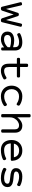

<svg xmlns="http://www.w3.org/2000/svg" viewBox="1750 -2436 696 4237"><g transform="rotate(90 2098.5 -318.0)"><path d="M571.3 -428.7Q571.3 -421.9 569.3 -414.6L472.2 -21Q467.8 -3.4 459.2 3.7Q450.7 10.7 432.1 10.7Q411.1 10.7 399.4 3.2Q387.7 -4.4 382.3 -21L299.8 -271L217.3 -21Q211.9 -4.4 200.2 3.2Q188.5 10.7 167.5 10.7Q148.9 10.7 140.4 3.7Q131.8 -3.4 127.4 -21L30.3 -414.6Q28.3 -421.9 28.3 -428.7Q28.3 -439 35.2 -445.1Q42 -451.2 57.6 -454.1Q65.9 -456.1 73.7 -456.1Q85 -456.1 91.1 -450.2Q97.2 -444.3 100.1 -431.2L177.7 -102.5L263.2 -362.8Q271 -385.7 299.8 -385.7Q328.6 -385.7 336.4 -362.8L421.9 -102.5L499.5 -431.2Q502.4 -444.3 508.5 -450.2Q514.6 -456.1 525.9 -456.1Q533.7 -456.1 542 -454.1Q557.6 -451.2 564.5 -445.1Q571.3 -439 571.3 -428.7Z M1094.7 -299.3V-26.9Q1094.7 -9.8 1087.4 -2.4Q1080.1 4.9 1061 4.9H1060.1Q1041 4.9 1033.7 -2.4Q1026.4 -9.8 1026.4 -26.9V-60.1Q986.8 -26.4 940.7 -7.8Q894.5 10.7 843.3 10.7Q794.4 10.7 756.8 -6.1Q719.2 -22.9 698.2 -55.2Q677.2 -87.4 677.2 -131.8Q677.2 -209.5 731.7 -246.1Q786.1 -282.7 873 -282.7Q950.7 -282.7 1021.5 -257.8V-299.3Q1021.5 -346.7 994.9 -368.9Q968.3 -391.1 909.2 -391.1Q872.6 -391.1 833 -380.9Q793.5 -370.6 757.8 -352.5Q750 -348.1 742.7 -348.1Q727.1 -348.1 715.8 -371.6Q710.4 -383.3 710.4 -391.1Q710.4 -408.2 728.5 -417.5Q769.5 -439 816.7 -450.4Q863.8 -461.9 911.1 -461.9Q1002.9 -461.9 1048.8 -420.9Q1094.7 -379.9 1094.7 -299.3ZM1021.5 -138.7V-191.9Q988.3 -202.6 950.2 -208.3Q912.1 -213.9 873.5 -213.9Q817.4 -213.9 784.9 -194.6Q752.4 -175.3 752.4 -133.3Q752.4 -97.7 777.1 -77.9Q801.8 -58.1 846.2 -58.1Q943.4 -58.1 1021.5 -138.7Z M1734.4 -69.3Q1734.4 -53.7 1718.3 -43.9Q1680.2 -20 1633.3 -4.6Q1586.4 10.7 1545.9 10.7Q1462.9 10.7 1424.6 -32.5Q1386.2 -75.7 1386.2 -161.6V-341.8H1287.1Q1270.5 -341.8 1263.4 -349.9Q1256.3 -357.9 1256.3 -377Q1256.3 -396 1263.4 -404.1Q1270.5 -412.1 1287.1 -412.1H1386.2V-558.6Q1386.2 -575.7 1394.5 -583Q1402.8 -590.3 1422.9 -590.3Q1442.9 -590.3 1451.2 -583Q1459.5 -575.7 1459.5 -558.6V-412.1H1660.2Q1676.8 -412.1 1683.8 -404.1Q1690.9 -396 1690.9 -377Q1690.9 -357.9 1683.8 -349.9Q1676.8 -341.8 1660.2 -341.8H1459.5V-168Q1459.5 -112.3 1479 -86.4Q1498.5 -60.5 1545.9 -60.5Q1578.6 -60.5 1614.7 -73.7Q1650.9 -86.9 1684.6 -108.9Q1691.4 -113.8 1699.7 -113.8Q1716.3 -113.8 1728 -91.3Q1734.4 -78.6 1734.4 -69.3Z M2295.4 -408.2Q2312.5 -397.5 2312.5 -380.4Q2312.5 -369.1 2305.2 -356Q2295.4 -335.9 2279.8 -335.9Q2270.5 -335.9 2261.7 -342.3Q2192.9 -389.6 2106 -389.6Q2059.1 -389.6 2023.2 -368.7Q1987.3 -347.7 1967.5 -310.3Q1947.8 -272.9 1947.8 -225.6Q1947.8 -178.2 1967.5 -140.9Q1987.3 -103.5 2023.2 -82.5Q2059.1 -61.5 2106 -61.5Q2150.9 -61.5 2193.1 -75.4Q2235.4 -89.4 2270 -115.7Q2279.8 -123 2288.6 -123Q2303.7 -123 2314.5 -104.5Q2322.8 -90.3 2322.8 -79.1Q2322.8 -63 2307.1 -51.8Q2267.1 -22.5 2214.1 -5.9Q2161.1 10.7 2106 10.7Q2036.1 10.7 1982.7 -20Q1929.2 -50.8 1899.9 -104.5Q1870.6 -158.2 1870.6 -225.6Q1870.6 -293 1899.9 -346.7Q1929.2 -400.4 1982.7 -431.2Q2036.1 -461.9 2106 -461.9Q2158.2 -461.9 2206.3 -448.2Q2254.4 -434.6 2295.4 -408.2Z M2570.3 -613.8V-351.6Q2604 -401.4 2654.1 -431.6Q2704.1 -461.9 2753.4 -461.9Q2827.1 -461.9 2867.7 -419.4Q2908.2 -377 2908.2 -302.7V-26.9Q2908.2 -9.8 2900.1 -2.4Q2892.1 4.9 2872.1 4.9H2871.1Q2851.1 4.9 2843 -2.4Q2835 -9.8 2835 -26.9V-295.4Q2835 -339.4 2813.2 -364.5Q2791.5 -389.6 2746.1 -389.6Q2704.1 -389.6 2663.3 -363Q2622.6 -336.4 2596.4 -290.8Q2570.3 -245.1 2570.3 -191.4V-26.9Q2570.3 -9.8 2562.3 -2.4Q2554.2 4.9 2534.2 4.9H2533.2Q2513.2 4.9 2505.1 -2.4Q2497.1 -9.8 2497.1 -26.9V-613.8Q2497.1 -630.9 2505.1 -638.2Q2513.2 -645.5 2533.2 -645.5H2534.2Q2554.2 -645.5 2562.3 -638.2Q2570.3 -630.9 2570.3 -613.8Z M3529.8 -237.8Q3530.8 -221.7 3523.2 -214.6Q3515.6 -207.5 3499 -207.5H3145.5Q3148.9 -134.8 3186.5 -97.4Q3224.1 -60.1 3292.5 -60.1Q3341.3 -60.1 3387.9 -71.3Q3434.6 -82.5 3468.3 -102.1Q3476.6 -106.4 3483.4 -106.4Q3492.7 -106.4 3500.2 -99.4Q3507.8 -92.3 3512.2 -79.1Q3515.6 -70.3 3515.6 -61.5Q3515.6 -42 3494.1 -31.7Q3454.6 -12.7 3400.9 -1Q3347.2 10.7 3292.5 10.7Q3221.7 10.7 3171.9 -17.6Q3122.1 -45.9 3096.2 -99.1Q3070.3 -152.3 3070.3 -225.6Q3070.3 -295.4 3099.9 -349.1Q3129.4 -402.8 3182.1 -432.4Q3234.9 -461.9 3302.2 -461.9Q3373 -461.9 3422.9 -433.3Q3472.7 -404.8 3499.3 -354.5Q3525.9 -304.2 3529.8 -237.8ZM3150.4 -275.9H3450.7Q3440.4 -331.5 3403.1 -361.3Q3365.7 -391.1 3302.2 -391.1Q3241.7 -391.1 3202.1 -360.6Q3162.6 -330.1 3150.4 -275.9Z M3703.6 -38.1Q3684.6 -48.8 3684.6 -65.9Q3684.6 -75.2 3690.4 -87.4Q3702.1 -110.4 3716.8 -110.4Q3724.1 -110.4 3731.9 -106Q3772 -83.5 3817.9 -71.8Q3863.8 -60.1 3912.1 -60.1Q3972.2 -60.1 4003.2 -80.3Q4034.2 -100.6 4034.2 -135.3Q4034.2 -151.9 4024.2 -162.4Q4014.2 -172.9 3994.6 -179.2Q3978 -184.6 3955.6 -187.7Q3933.1 -190.9 3897.9 -194.3Q3850.1 -198.7 3819.8 -203.6Q3789.6 -208.5 3763.7 -218.8Q3729 -232.4 3709.7 -257.3Q3690.4 -282.2 3690.4 -322.3Q3690.4 -367.2 3714.1 -398.7Q3737.8 -430.2 3779.1 -446Q3820.3 -461.9 3873 -461.9Q3984.9 -461.9 4069.3 -419.4Q4088.9 -409.7 4088.9 -391.6Q4088.9 -381.8 4084 -370.6Q4072.8 -346.2 4057.6 -346.2Q4052.7 -346.2 4043 -350.6Q3963.4 -391.1 3876 -391.1Q3824.2 -391.1 3794.9 -373.5Q3765.6 -356 3765.6 -322.3Q3765.6 -307.1 3775.4 -297.6Q3785.2 -288.1 3803.2 -282.2Q3819.3 -276.9 3839.4 -274.2Q3859.4 -271.5 3896 -268.1Q3941.4 -264.2 3972.2 -259.5Q4002.9 -254.9 4029.3 -245.1Q4066.9 -231 4088.1 -204.8Q4109.4 -178.7 4109.4 -135.3Q4109.4 -91.3 4087.4 -58.3Q4065.4 -25.4 4022.2 -7.3Q3979 10.7 3917 10.7Q3793 10.7 3703.6 -38.1Z"/></g></svg>

Font: Courier Prime Code
Style: Regular
Weight: 400
Designer: Alan Dague-Greene
Foundry: Quote-Unquote Apps
Version: Version 3.0318